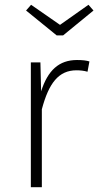

<svg xmlns="http://www.w3.org/2000/svg" viewBox="-20 -783 411 803"><path d="M244 -635 371 -739 350 -763 231 -679 110 -763 89 -739 217 -635ZM152 -401 149 -522H109V0H155V-326C184 -435 225 -489 300 -489C317 -489 332 -487 346 -483L354 -526C342 -530 325 -532 302 -532C227 -532 180 -489 152 -401Z"/></svg>

Font: Fira Sans ExtraLight
Style: Regular
Weight: 200
Designer: bBox Type GmbH & Carrois Corporate GbR & Edenspiekermann AG
Foundry: bBox Type GmbH & Carrois Corporate GbR & Edenspiekermann AG
Version: Version 4.300;PS 004.300;hotconv 1.0.88;makeotf.lib2.5.64775